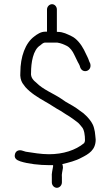

<svg xmlns="http://www.w3.org/2000/svg" viewBox="-20 -803 525 915"><path d="M227 42V66C227 80 238 92 251 92C264 92 275 80 275 66V42C273 26 278 13 280 -3C280 -10 279 -16 277 -21C307 -28 342 -37 367 -51C403 -69 436 -88 436 -138L434 -158C433 -164 433 -170 432 -175L428 -193C422 -216 410 -230 395 -247L378 -263C373 -267 366 -272 360 -276C340 -292 316 -305 293 -318L271 -333C234 -358 185 -376 153 -409C142 -418 125 -432 128 -457C128 -503 137 -566 172 -587C176 -590 185 -600 195 -600H253C272 -597 285 -591 299 -584C314 -576 326 -559 333 -544L351 -507C353 -503 356 -499 359 -492L363 -480C376 -450 420 -465 410 -500L405 -511C402 -519 400 -526 397 -531L380 -566C367 -591 345 -620 320 -631C301 -640 281 -651 256 -651H251V-758C251 -771 241 -783 228 -783C215 -783 204 -771 204 -758V-652H195C175 -652 157 -640 143 -629C101 -598 77 -533 77 -458C75 -438 79 -420 87 -407L101 -388C126 -360 160 -339 195 -319C221 -305 245 -287 270 -274L293 -259C305 -252 319 -243 331 -234L347 -222C356 -216 362 -207 369 -199C382 -186 385 -157 385 -135C385 -129 383 -125 381 -121C340 -87 281 -68 213 -68C176 -68 136 -75 103 -80L90 -84C71 -91 57 -85 52 -71C45 -49 59 -40 77 -34C114 -22 169 -16 213 -16H233V-10C231 6 225 23 227 42ZM347 -223ZM436 -141ZM432 -177ZM351 -506V-505ZM363 -479ZM380 -564Z"/></svg>

Font: Blanket
Style: Light
Weight: 300
Foundry: Cannot Into Space Fonts
Version: Version 0.9